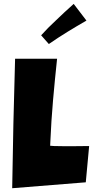

<svg xmlns="http://www.w3.org/2000/svg" viewBox="-20 -1013 492 1000"><path d="M426.8 -63.5 444.3 -252.4C415.5 -252 385.7 -251.5 356.4 -251.5C325.2 -251.5 293.5 -251.5 261.7 -252.4L241.2 -253.9L242.2 -274.9C248 -419.4 262.2 -563.5 277.3 -707H58.6C51.8 -482.4 46.9 -257.8 43.5 -32.7ZM234.4 -783.7C297.4 -827.6 363.3 -867.2 430.2 -905.8L363.8 -992.7C331.5 -963.9 299.8 -934.6 268.1 -903.8C242.2 -879.9 217.3 -855 194.3 -829.1Z"/></svg>

Font: Luckiest Guy
Style: Regular
Weight: 400
Designer: Astigmatic (AOETI)
Foundry: Astigmatic (AOETI)
Version: Version 1.001